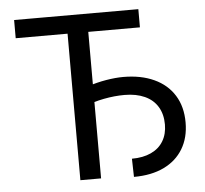

<svg xmlns="http://www.w3.org/2000/svg" viewBox="-51 -761 876 821"><g transform="rotate(-5 386.5 -350.5)"><path d="M330.1 -397.5 308.6 -389.6V-312.5C334 -323.6 362 -332 392.6 -337.9C423.2 -343.8 452.8 -346.7 481.4 -346.7C514.6 -346.7 543.5 -341.1 567.9 -330.1C592.3 -319 610.8 -302.9 623.5 -281.7C636.2 -260.6 642.6 -235.4 642.6 -206.1C642.6 -178.7 636.6 -154.9 624.5 -134.8C612.5 -114.6 594.9 -99.1 571.8 -88.4C548.7 -77.6 521.2 -72.3 489.3 -72.3L491.2 5.9C541.3 5.9 584.3 -2.8 620.1 -20C655.9 -37.3 683.4 -61.8 702.6 -93.8C721.8 -125.7 731.4 -163.4 731.4 -207C731.4 -252 721.4 -290.7 701.2 -323.2C681 -355.8 652.2 -380.7 614.7 -397.9C577.3 -415.2 533.2 -423.8 482.4 -423.8C460.3 -423.8 435.7 -421.5 408.7 -417C381.7 -412.4 355.5 -405.9 330.1 -397.5ZM350.6 0V-692.4H261.7V0ZM572.3 -628.9V-707H39.1V-628.9Z"/></g></svg>

Font: Pretendard Variable
Style: Regular
Weight: 400
Designer: Base glyphs from Inter by Rasmus Andersson; Hangeul glyphs from Noto Sans CJK(Source Han Sans) by Jang Soo-young and Kan
Foundry: Kil Hyung-jin
Version: Version 1.309;Glyphs 3.2 (3225)